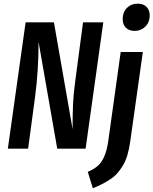

<svg xmlns="http://www.w3.org/2000/svg" viewBox="-20 -813 839 1050"><path d="M716.8 -644Q685.5 -644 668.2 -661.6Q650.9 -679.2 650.9 -709Q650.9 -746.6 674.3 -769.8Q697.8 -793 732.9 -793Q764.2 -793 781.5 -775.4Q798.8 -757.8 798.8 -728Q798.8 -691.4 774.9 -667.7Q751 -644 716.8 -644ZM544.9 -690.9 448.2 0H293L190.9 -584Q190.9 -426.8 171.9 -284.2L133.8 0H22.9L120.1 -690.9H274.9L377 -106.9Q377 -189.5 379.4 -243.9Q381.8 -298.3 391.1 -366.2L434.1 -690.9ZM487.8 216.8 460 127Q494.6 111.3 514.2 94.7Q533.7 78.1 548.8 45.7Q564 13.2 571.8 -40L640.1 -528.8H761.2L691.9 -37.1Q686 3.9 676.3 36.4Q666.5 68.8 651.4 93.3Q636.2 117.7 620.8 135.3Q605.5 152.8 581.8 168.2Q558.1 183.6 538.3 193.6Q518.6 203.6 487.8 216.8Z"/></svg>

Font: Fira Sans Compressed Medium
Style: Italic
Weight: 500
Width: 3
Italic angle: -8°
Designer: Carrois Corporate & Edenspiekermann AG
Foundry: Carrois Corporate GbR & Edenspiekermann AG
Version: Version 4.203;PS 004.203;hotconv 1.0.88;makeotf.lib2.5.64775